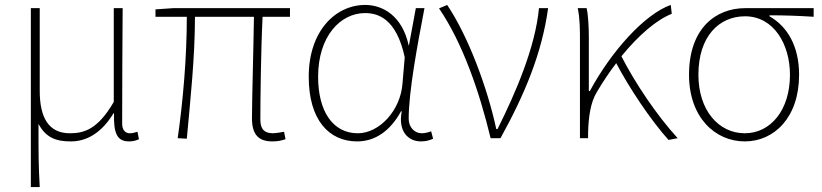

<svg xmlns="http://www.w3.org/2000/svg" viewBox="-20 -560 3330 778"><path d="M105 198H141C136 108 136 66 136 -58C167 0 210 13 267 13C332 13 392 -22 440 -101H442C440 -20 454 13 503 13C520 13 533 9 543 4L537 -26C523 -22 516 -20 506 -20C488 -20 475 -33 475 -59C475 -217 476 -368 477 -527H441V-147C376 -35 320 -20 263 -20C176 -20 141 -85 141 -192V-527H105Z M610 -492H737C737 -329 722 -154 700 0L737 2C751 -152 770 -327 770 -492H1009C1007 -355 1001 -153 1001 -81C1001 -14 1028 13 1084 13C1107 13 1122 9 1137 4L1131 -26C1108 -22 1095 -20 1086 -20C1051 -20 1035 -37 1035 -75C1035 -146 1037 -351 1044 -492H1155V-527H682L610 -522Z M1427 13C1500 13 1561 -29 1605 -109H1608C1592 -29 1633 13 1686 13C1709 13 1724 7 1735 2L1727 -28C1717 -24 1702 -20 1689 -20C1660 -20 1636 -44 1636 -79C1636 -188 1671 -376 1700 -527H1665L1637 -376H1636C1610 -496 1531 -540 1460 -540C1339 -540 1231 -434 1231 -249C1231 -74 1313 13 1427 13ZM1430 -20C1328 -20 1269 -110 1269 -249C1269 -414 1360 -507 1459 -507C1512 -507 1586 -485 1620 -328L1611 -222C1603 -112 1517 -20 1430 -20Z M1968 0H2008C2107 -179 2176 -345 2201 -527H2164C2149 -368 2070 -185 1996 -37H1991C1955 -204 1878 -412 1792 -540L1759 -526C1854 -387 1922 -191 1968 0Z M2726 0C2639 -95 2551 -228 2498 -332C2569 -419 2641 -480 2702 -504L2698 -540C2593 -503 2458 -354 2370 -191H2366V-409C2366 -453 2363 -503 2357 -527H2321C2330 -486 2330 -438 2330 -396V0H2363V-24C2365 -85 2372 -144 2399 -188C2424 -230 2450 -269 2477 -304C2530 -203 2619 -70 2689 7Z M2998 13C3117 13 3218 -84 3218 -257C3218 -371 3172 -452 3098 -494V-498C3159 -498 3216 -496 3277 -492V-527H3000C2880 -527 2772 -445 2772 -257C2772 -84 2878 13 2998 13ZM2998 -20C2892 -20 2810 -113 2810 -257C2810 -413 2894 -494 2999 -494C3115 -494 3181 -381 3181 -257C3181 -113 3102 -20 2998 -20Z"/></svg>

Font: Kinto Sans Thin
Style: Regular
Weight: 100
Designer: Authors: Ryoko NISHIZUKA  (kana & ideographs); Paul D. Hunt (Latin, Greek & Cyrillic); Wenlong ZHANG  (bopomofo); Sandol
Foundry: Adobe Systems Incorporated, ookami Inc.
Version: Version 0.001